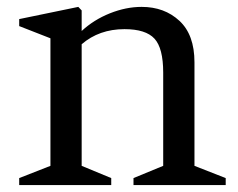

<svg xmlns="http://www.w3.org/2000/svg" viewBox="-20 -532 684 552"><path d="M299.8 -20V0H35.2V-20L125 -55.2V-421.9L35.2 -457V-477.1L205.1 -512.2L214.8 -502V-442.9Q249.5 -475.1 295.9 -493.7Q342.3 -512.2 387.2 -512.2Q452.6 -512.2 495.8 -472.2Q539.1 -432.1 539.1 -353V-55.2L628.9 -20V0H363.8V-20L449.2 -55.2V-323.2Q449.2 -393.6 424.1 -420.9Q398.9 -448.2 337.9 -448.2Q265.1 -448.2 214.8 -404.8V-55.2Z"/></svg>

Font: Amethysta
Style: Regular
Weight: 400
Designer: Konstantin Vinogradov, Alexei Vanyashin
Foundry: Cyreal (www.cyreal.org)
Version: Version 1.002